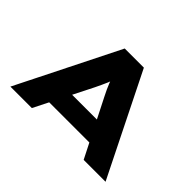

<svg xmlns="http://www.w3.org/2000/svg" viewBox="-132 -974 1247 1247"><g transform="rotate(45 492.0 -350.0)"><path d="M55 0 405 -700H581L929 0H728L533 -385Q521 -409 511.5 -429Q502 -449 495 -467.5Q488 -486 481.5 -504Q475 -522 470 -540L511 -541Q505 -522 498 -503Q491 -484 483 -465Q475 -446 465.5 -426Q456 -406 446 -385L252 0ZM220 -106 282 -246H703L729 -106Z"/></g></svg>

Font: Lexend Zetta ExtraBold
Style: Regular
Weight: 800
Designer: Bonnie Shaver-Troup, Thomas Jockin
Foundry: Lexend
Version: Version 1.007